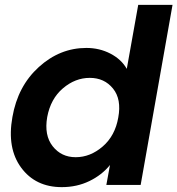

<svg xmlns="http://www.w3.org/2000/svg" viewBox="-20 -760 729 789"><path d="M31 -279Q53 -406 139.5 -484.5Q226 -563 335 -563Q389 -563 434 -539.5Q479 -516 501 -477L548 -740H689L558 0H417L432 -82Q399 -41 347.5 -16Q296 9 234 9Q126 9 67 -71Q8 -151 31 -279ZM466 -277Q480 -352 444.5 -396Q409 -440 349 -440Q289 -440 238.5 -397Q188 -354 174 -279Q161 -204 196.5 -159Q232 -114 291 -114Q351 -114 402 -158Q453 -202 466 -277Z"/></svg>

Font: Poppins SemiBold
Style: Italic
Weight: 600
Italic angle: -10°
Designer: Ninad Kale (Devanagari), Jonny Pinhorn (Latin)
Foundry: Indian Type Foundry
Version: Version 3.200;PS 1.000;hotconv 16.6.54;makeotf.lib2.5.65590